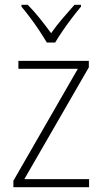

<svg xmlns="http://www.w3.org/2000/svg" viewBox="-20 -784 429 804"><path d="M353 0H36V-27L306 -496H57V-529H352V-502L82 -34H353ZM176 -606Q163 -628 144.5 -656Q126 -684 106 -710.5Q86 -737 70 -756V-764H96Q121 -739 147 -706.5Q173 -674 194 -645Q215 -675 240.5 -705Q266 -735 292 -764H319V-756Q302 -736 281.5 -709Q261 -682 242.5 -655Q224 -628 211 -606Z"/></svg>

Font: Noto Sans Ethiopic SemiCondensed ExtraLight
Style: Regular
Weight: 200
Width: 4
Designer: Monotype Design Team
Foundry: Monotype Imaging Inc.
Version: Version 2.102; ttfautohint (v1.8.4.7-5d5b)